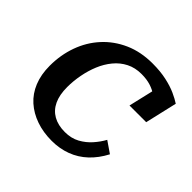

<svg xmlns="http://www.w3.org/2000/svg" viewBox="-144 -695 854 854"><g transform="rotate(45 283.5 -267.5)"><path d="M298 -56Q338 -56 368 -72.5Q398 -89 420 -114Q442 -139 456 -165L510 -128Q486 -82 452.5 -50.5Q419 -19 376.5 -3Q334 13 284 13Q231 13 186.5 -2.5Q142 -18 109.5 -47Q77 -76 59.5 -119Q42 -162 42 -217Q42 -285 63.5 -345Q85 -405 126.5 -450.5Q168 -496 226.5 -522Q285 -548 359 -548Q408 -548 446.5 -539.5Q485 -531 512.5 -518.5Q540 -506 558 -494L523 -343H418L450 -480Q462 -479 470.5 -472Q479 -465 483.5 -456Q488 -447 488.5 -437.5Q489 -428 485 -421Q475 -438 457.5 -451Q440 -464 415 -472Q390 -480 357 -480Q317 -480 285.5 -464Q254 -448 231 -420Q208 -392 193.5 -357Q179 -322 171.5 -282.5Q164 -243 164 -205Q164 -156 179.5 -123Q195 -90 225 -73Q255 -56 298 -56Z"/></g></svg>

Font: Roboto Serif 20pt Medium
Style: Italic
Weight: 500
Italic angle: -10°
Version: Version 1.008